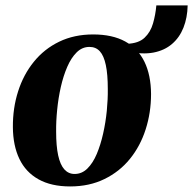

<svg xmlns="http://www.w3.org/2000/svg" viewBox="-20 -674 712 708"><path d="M323.5 -547Q394.5 -547 441.8 -521Q489 -495 512.8 -446Q536.5 -397 537 -327.5Q537 -259 517.2 -197.2Q497.5 -135.5 459.2 -88.2Q421 -41 365.2 -13.8Q309.5 13.5 238.5 13.5Q169 13.5 122 -12.8Q75 -39 51.5 -88Q28 -137 27.5 -205Q27 -275.5 46.8 -337.2Q66.5 -399 104.8 -446.2Q143 -493.5 198.2 -520.2Q253.5 -547 323.5 -547ZM310 -501Q283 -501 262.8 -481Q242.5 -461 228 -427.5Q213.5 -394 204.2 -353Q195 -312 190.8 -269.2Q186.5 -226.5 187 -188.5Q187 -135.5 194.5 -101Q202 -66.5 217.2 -49.5Q232.5 -32.5 255 -32.5Q282 -32.5 302.2 -52.5Q322.5 -72.5 336.8 -106.2Q351 -140 360.2 -181Q369.5 -222 373.8 -265Q378 -308 377.5 -346Q377.5 -400 370.2 -434.2Q363 -468.5 348.2 -484.8Q333.5 -501 310 -501ZM556.5 -654H672Q671 -608.5 656.5 -572Q642 -535.5 614.2 -511.8Q586.5 -488 546 -480.2Q505.5 -472.5 453 -484L448.5 -512.5Q491 -514 513 -534.8Q535 -555.5 544.2 -587.5Q553.5 -619.5 556.5 -654Z"/></svg>

Font: Merriweather 72pt ExtraBold
Style: Italic
Weight: 800
Italic angle: -7.8°
Version: Version 2.101